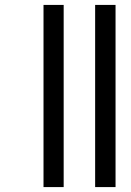

<svg xmlns="http://www.w3.org/2000/svg" viewBox="-20 -761 533 781"><path d="M239 -741V0H157V-741ZM450 -741V0H367V-741Z"/></svg>

Font: SVN-Poppins
Style: Regular
Weight: 400
Designer: Ninad Kale (Devanagari), Jonny Pinhorn (Latin)
Foundry: Indian Type Foundry
Version: Version 3.002 2017